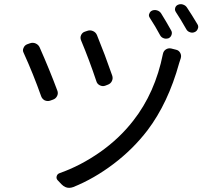

<svg xmlns="http://www.w3.org/2000/svg" viewBox="-20 -866 1040 935"><path d="M375 -668.9Q369.1 -682.6 375 -695.3Q380.9 -708 393.6 -711.9L405.3 -715.8Q418.9 -720.7 432.6 -714.8Q446.3 -709 452.1 -695.3Q491.2 -599.6 526.4 -498Q531.2 -484.4 524.9 -471.2Q518.6 -458 503.9 -453.1L491.2 -448.2Q478.5 -444.3 465.8 -450.7Q453.1 -457 449.2 -470.7Q415 -573.2 375 -668.9ZM773.4 -603.5Q776.4 -618.2 788.1 -625.5Q799.8 -632.8 813.5 -629.9L836.9 -624Q850.6 -621.1 857.4 -608.9Q864.3 -596.7 860.4 -583Q853.5 -560.5 852.5 -558.6Q798.8 -364.3 698.2 -231.4Q627.9 -139.6 533.2 -67.9Q438.5 3.9 336.9 44.9Q326.2 48.8 316.4 48.8Q296.9 48.8 280.3 32.2L261.7 12.7Q252.9 3.9 255.9 -7.3Q258.8 -18.6 269.5 -22.5Q372.1 -58.6 466.8 -125Q561.5 -191.4 628.9 -278.3Q735.4 -414.1 773.4 -603.5ZM95.7 -607.4Q91.8 -614.3 91.8 -621.1Q91.8 -627 94.7 -632.8Q99.6 -645.5 112.3 -650.4L126 -655.3Q140.6 -660.2 153.8 -654.3Q167 -648.4 172.9 -635.7Q221.7 -525.4 258.8 -425.8Q264.6 -412.1 258.3 -398.9Q252 -385.7 238.3 -380.9L224.6 -376Q218.8 -374 212.9 -374Q206.1 -374 198.2 -377Q185.5 -383.8 180.7 -396.5Q141.6 -506.8 95.7 -607.4ZM710 -778.3Q705.1 -785.2 705.1 -792Q705.1 -794.9 707 -798.8Q710 -809.6 720.7 -814.5Q732.4 -819.3 745.1 -815.4Q757.8 -811.5 764.6 -800.8Q789.1 -761.7 813.5 -717.8Q819.3 -708 815.4 -696.3Q811.5 -684.6 800.8 -679.7Q793.9 -677.7 788.1 -677.7Q782.2 -677.7 777.3 -679.7Q765.6 -683.6 759.8 -694.3Q736.3 -738.3 710 -778.3ZM836.9 -806.6Q832 -813.5 832 -820.3Q832 -823.2 833 -827.1Q835.9 -837.9 846.7 -842.8Q853.5 -845.7 860.4 -845.7Q866.2 -845.7 871.1 -843.8Q883.8 -839.8 890.6 -829.1Q914.1 -793.9 941.4 -748Q945.3 -742.2 945.3 -735.4Q945.3 -730.5 943.4 -726.6Q939.5 -714.8 928.7 -710Q921.9 -707 916 -707Q910.2 -707 905.3 -709Q892.6 -712.9 886.7 -724.6Q858.4 -774.4 836.9 -806.6Z"/></svg>

Font: Gen Jyuu GothicL Regular
Style: Regular
Weight: 400
Designer: [Source Han Sans]
Ryoko NISHIZUKA  (kana & ideographs); Paul D. Hunt (Latin, Greek & Cyrillic); Wenlong ZHANG  (bopomofo
Version: Version 1.002.20150607